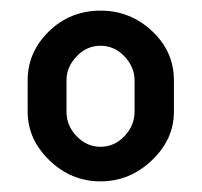

<svg xmlns="http://www.w3.org/2000/svg" viewBox="-20 -773 379 361"><path d="M32 -563V-622Q32 -675 72 -714Q112 -753 169 -753Q225 -753 266 -714.5Q307 -676 307 -622V-563Q307 -511 265.5 -471.5Q224 -432 169 -432Q114 -432 73 -471.5Q32 -511 32 -563ZM105 -563Q105 -537 124 -517Q143 -497 169 -497Q195 -497 214 -517Q233 -537 233 -563V-622Q233 -647 214 -667Q195 -687 169 -687Q143 -687 124 -667Q105 -647 105 -622Z"/></svg>

Font: TerminalDosisSemiBold
Style: Bold
Weight: 600
Designer: EdgarTolentino, PabloImpallari, IginoMarini
Foundry: EdgarTolentino, PabloImpallari, IginoMarini
Version: Version 1.006